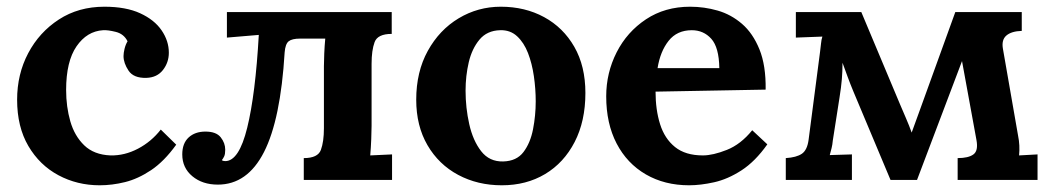

<svg xmlns="http://www.w3.org/2000/svg" viewBox="-20 -536 3133 572"><path d="M277 16Q210 16 154 -14Q98 -44 64.5 -101Q31 -158 31 -239Q31 -315 64 -377.5Q97 -440 155.5 -478Q214 -516 291 -516Q355 -516 397.5 -496.5Q440 -477 461.5 -445.5Q483 -414 483 -379Q483 -350 465.5 -327.5Q448 -305 416 -304Q378 -303 363 -325.5Q348 -348 348 -369Q348 -378 351 -390.5Q354 -403 360 -413Q349 -435 325 -441Q301 -447 287 -446Q239 -443 208 -398Q177 -353 177 -268Q177 -218 189.5 -174.5Q202 -131 231 -103Q260 -75 309 -73Q351 -72 391 -93Q431 -114 459 -150L505 -105Q469 -55 430 -29Q391 -3 352.5 6.5Q314 16 277 16Z M629 14Q583 14 553 -11Q523 -36 523 -76Q523 -109 542 -126.5Q561 -144 592 -144Q624 -144 637.5 -127Q651 -110 651 -90Q651 -77 648 -70.5Q645 -64 641 -59Q644 -56 651 -56Q692 -56 716.5 -155.5Q741 -255 751 -432L656 -424V-500H1147V-435Q1105 -435 1096 -410.5Q1087 -386 1087 -346V-161Q1087 -147 1086 -121.5Q1085 -96 1083 -73L1148 -76V0H885V-65Q927 -65 936 -89.5Q945 -114 945 -154V-339Q945 -353 946 -376.5Q947 -400 949 -421H874Q850 -421 840 -413Q830 -405 828 -380Q816 -180 766.5 -83Q717 14 629 14Z M1475 16Q1403 16 1345 -15Q1287 -46 1253.5 -103.5Q1220 -161 1220 -239Q1220 -322 1254.5 -384.5Q1289 -447 1346.5 -481.5Q1404 -516 1472 -516Q1544 -516 1601 -485Q1658 -454 1691 -396.5Q1724 -339 1724 -259Q1724 -175 1692 -113Q1660 -51 1604 -17.5Q1548 16 1475 16ZM1479 -55Q1519 -56 1539.5 -83Q1560 -110 1568 -151Q1576 -192 1576 -234Q1576 -271 1570.5 -309Q1565 -347 1553 -378Q1541 -409 1520.5 -428Q1500 -447 1470 -446Q1431 -445 1408.5 -418Q1386 -391 1376.5 -350.5Q1367 -310 1367 -266Q1367 -215 1378 -166Q1389 -117 1413.5 -85.5Q1438 -54 1479 -55Z M2033 16Q1960 16 1904 -16.5Q1848 -49 1817 -108.5Q1786 -168 1786 -249Q1786 -319 1817 -380Q1848 -441 1904.5 -478.5Q1961 -516 2036 -516Q2078 -516 2118 -504.5Q2158 -493 2190.5 -465Q2223 -437 2242.5 -389Q2262 -341 2261 -269L1933 -263Q1933 -209 1946.5 -166Q1960 -123 1991 -98Q2022 -73 2074 -73Q2104 -73 2145.5 -89.5Q2187 -106 2221 -148L2266 -106Q2230 -55 2189 -28.5Q2148 -2 2107.5 7Q2067 16 2033 16ZM1939 -333H2123Q2122 -395 2099 -420.5Q2076 -446 2041 -446Q1997 -446 1972 -414.5Q1947 -383 1939 -333Z M2321 0V-65Q2353 -67 2369 -78Q2385 -89 2389 -120L2423 -381Q2425 -395 2426 -406.5Q2427 -418 2430 -427L2351 -424V-500H2546L2661 -226Q2669 -207 2679 -184Q2689 -161 2696 -141Q2702 -158 2708 -174Q2714 -190 2720 -207L2826 -500H3024V-444Q2993 -443 2978 -430Q2963 -417 2968 -390L3013 -132Q3019 -103 3016 -73L3071 -76V0H2833V-65Q2865 -65 2880 -76Q2895 -87 2889 -119L2846 -354L2712 0H2633L2523 -262Q2513 -286 2505.5 -306.5Q2498 -327 2490 -349Q2490 -324 2488 -300Q2486 -276 2481 -245L2461 -117Q2460 -105 2457.5 -95Q2455 -85 2452 -74L2518 -76V0Z"/></svg>

Font: Lora
Style: Bold
Weight: 700
Designer: Olga Karpushina, Alexei Vanyashin (Cyrillic)
Foundry: Cyreal
Version: Version 3.006; ttfautohint (v1.8.4.7-5d5b);gftools[0.9.30]